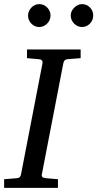

<svg xmlns="http://www.w3.org/2000/svg" viewBox="-35 -911 472 931"><path d="M356 -629 292 -624Q276 -623 272 -604L168 -66Q166 -58 170.5 -53Q175 -48 188 -47L246 -42V0H-15V-42L48 -47Q64 -48 67 -66L171 -604Q174 -623 152 -624L96 -629V-671H356ZM308 -836Q308 -857 325 -874Q342 -891 363 -891Q385 -891 401 -875Q417 -859 417 -836Q417 -813 401 -796.5Q385 -780 363 -780Q341 -780 324.5 -796.5Q308 -813 308 -836ZM210 -836Q210 -813 193.5 -796.5Q177 -780 155 -780Q133 -780 117 -796.5Q101 -813 101 -835Q101 -857 117 -874Q133 -891 155 -891Q178 -891 194 -874.5Q210 -858 210 -836Z"/></svg>

Font: Veleka
Style: Italic
Weight: 400
Italic angle: -12°
Designer: Stefan Peev, Context Ltd, 2016; SIL International, 1997-2014.
Foundry: Stefan Peev, Context Ltd, 2016
Version: Version 1.000